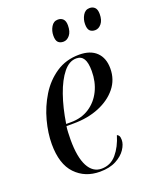

<svg xmlns="http://www.w3.org/2000/svg" viewBox="-140 -819 739 911"><g transform="rotate(-20 230.0 -363.5)"><path d="M206 10Q131 10 83 -40Q35 -90 35 -191Q35 -246 51.5 -308Q68 -370 101 -424Q134 -478 184.5 -512Q235 -546 302 -546Q358 -546 388.5 -516.5Q419 -487 419 -434Q419 -378 385.5 -336.5Q352 -295 295 -271.5Q238 -248 166 -248H130Q128 -239 127 -217.5Q126 -196 126 -180Q126 -92 150 -46.5Q174 -1 218 -1Q264 -1 294 -36.5Q324 -72 340 -126Q346 -124 350 -117.5Q354 -111 354 -97Q354 -75 337.5 -50Q321 -25 288 -7.5Q255 10 206 10ZM156 -258Q210 -258 249.5 -284Q289 -310 310.5 -354Q332 -398 332 -453Q332 -495 320 -514.5Q308 -534 283 -534Q247 -534 217.5 -497.5Q188 -461 166 -398.5Q144 -336 132 -258ZM414 -629Q397 -629 387.5 -638.5Q378 -648 378 -672Q378 -696 390 -716.5Q402 -737 424 -737Q440 -737 450 -727Q460 -717 460 -694Q460 -663 446 -646Q432 -629 414 -629ZM254 -629Q237 -629 227.5 -638.5Q218 -648 218 -672Q218 -696 230 -716.5Q242 -737 264 -737Q280 -737 290 -727Q300 -717 300 -695Q300 -663 286 -646Q272 -629 254 -629Z"/></g></svg>

Font: Noto Serif Display Condensed
Style: Italic
Weight: 400
Width: 3
Italic angle: -12°
Designer: Monotype Design Team
Foundry: Monotype Imaging Inc.
Version: Version 2.009